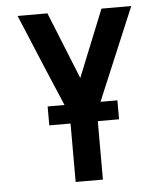

<svg xmlns="http://www.w3.org/2000/svg" viewBox="-53 -781 705 828"><g transform="rotate(-5 300.0 -367.5)"><path d="M241 0V-290L150 -505L54 -735H183L300 -445L417 -735H546L359 -290V0ZM149 -253V-335H451V-253Z"/></g></svg>

Font: Iosevka SS04 Extended
Style: Bold
Weight: 700
Width: 7
Monospace: yes
Designer: Belleve Invis
Foundry: Belleve Invis
Version: Version 19.0.0; ttfautohint (v1.8.4)